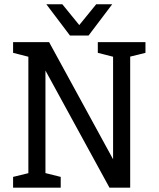

<svg xmlns="http://www.w3.org/2000/svg" viewBox="-20 -860 727 880"><path d="M188.3 -536.7V0H110V-667H205L498.3 -130V-667H576.7V0H481.7ZM40 -667H120L124.8 -596.2L40 -617.8ZM428.3 -667H508.3L513.2 -596.2L428.3 -617.8ZM40 0V-49.2L125 -70L120 0ZM178.3 0 171.7 -70.8 258.3 -49.2V0ZM558.3 -596 566.7 -667H646.7V-617.8ZM304.2 -697 420.8 -840.3H494.2L385.8 -697ZM382.5 -697H300.8L192.5 -840.3H265.8Z"/></svg>

Font: Epunda Slab Light
Style: Regular
Weight: 300
Designer: Simon Atzbach
Foundry: typofactur
Version: Version 1.102